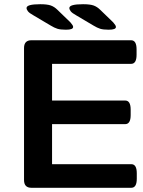

<svg xmlns="http://www.w3.org/2000/svg" viewBox="-20 -891 678 911"><path d="M129 0Q94 0 94 -37V-663Q94 -700 129 -700H602Q628 -700 628 -657V-631Q628 -588 602 -588H227V-414H574Q600 -414 600 -371V-345Q600 -302 574 -302H227V-112H603Q629 -112 629 -69V-43Q629 0 603 0ZM293 -750Q267 -750 252.5 -754.5Q238 -759 220 -770L139 -818Q119 -829 112.5 -837.5Q106 -846 106 -853Q106 -871 171 -871Q204 -871 221 -865Q238 -859 253 -844L314 -785Q321 -777 324 -772Q327 -767 327 -763Q327 -750 293 -750ZM496 -750Q470 -750 455.5 -754.5Q441 -759 423 -770L342 -818Q322 -829 315.5 -837.5Q309 -846 309 -853Q309 -871 374 -871Q407 -871 424 -865Q441 -859 456 -844L517 -785Q524 -777 527 -772Q530 -767 530 -763Q530 -750 496 -750Z"/></svg>

Font: Asap Expanded SemiBold
Style: Regular
Weight: 600
Width: 7
Designer: Pablo Cosgaya
Foundry: Omnibus-Type
Version: Version 3.001; ttfautohint (v1.8.4.7-5d5b)